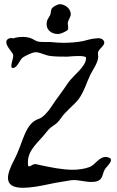

<svg xmlns="http://www.w3.org/2000/svg" viewBox="-20 -894 559 915"><path d="M42 -711C40 -712 37 -713 34 -713C30 -713 25 -711 21 -710C13 -706 10 -700 10 -693C10 -676 30 -654 38 -642C39 -641 41 -639 41 -637C42 -634 43 -632 43 -628V-626C42 -613 34 -592 34 -580C34 -574 36 -570 41 -570C64 -570 73 -610 90 -621C105 -630 134 -645 149 -645H156C175 -642 197 -631 214 -628C242 -624 269 -624 297 -624H301C304 -624 331 -627 355 -627C373 -627 390 -625 390 -619V-617C390 -576 331 -537 305 -500C281 -463 249 -423 225 -386C214 -368 187 -335 166 -328C97 -306 91 -214 48 -133C29 -97 18 -68 18 -46C18 -15 40 1 91 1C107 1 125 -1 147 -4C191 -10 232 -22 276 -28C294 -30 314 -36 333 -36C352 -36 380 -29 407 -27H415C428 -27 439 -28 449 -33C470 -44 468 -64 478 -84C484 -96 509 -117 509 -131C509 -138 504 -143 491 -145C488 -146 486 -146 483 -146C452 -146 433 -108 407 -98C382 -89 355 -85 327 -85C275 -85 220 -97 172 -107C165 -108 155 -112 146 -112C145 -112 143 -112 142 -111C137 -111 125 -101 119 -101C117 -101 115 -102 114 -105C113 -111 113 -117 113 -122C113 -182 167 -219 201 -264C226 -298 246 -294 269 -329C292 -364 329 -389 355 -422C380 -456 393 -501 411 -539C423 -562 448 -597 448 -624V-627C447 -631 447 -634 447 -638C447 -641 447 -644 448 -647C454 -663 474 -673 477 -689V-691C477 -698 471 -705 466 -708C460 -711 454 -712 447 -712C444 -712 441 -711 438 -711C416 -710 396 -703 375 -698C348 -693 316 -690 285 -690C265 -690 246 -691 229 -693C222 -694 215 -694 208 -694H188C180 -694 173 -694 166 -695C151 -697 142 -706 129 -711C117 -716 103 -718 89 -718C72 -718 57 -716 42 -711ZM266 -874C255 -874 234 -863 227 -854C222 -847 223 -831 219 -822C214 -812 207 -804 204 -794C203 -789 202 -783 202 -779C202 -750 226 -732 256 -732H259C268 -732 296 -744 303 -752C304 -754 305 -756 305 -760C305 -768 303 -777 303 -782C303 -797 315 -809 317 -823V-827C317 -830 317 -833 316 -836C311 -858 285 -874 266 -874Z"/></svg>

Font: Ancial
Style: Regular
Weight: 400
Designer: Daytona Mess (Anne-Dauphine Borione)
Foundry: Daytona Mess (Anne-Dauphine Borione)
Version: Version 1.000;Glyphs 3.2 (3192)